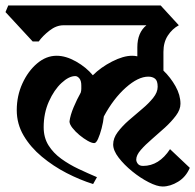

<svg xmlns="http://www.w3.org/2000/svg" viewBox="-38 -659 711 699"><path d="M502 -380Q465 -380 420 -340Q375 -300 340 -235Q338 -215 332 -192Q326 -169 319 -153.5Q312 -138 305 -138Q296 -138 281 -146.5Q266 -155 251 -167.5Q236 -180 225.5 -193.5Q215 -207 215 -217Q218 -240 230 -268.5Q242 -297 256 -322Q258 -329 258 -336Q258 -343 258 -348Q258 -365 251 -373.5Q244 -382 236 -382Q213 -382 186 -357Q159 -332 140 -289.5Q121 -247 121 -196Q121 -158 138.5 -130Q156 -102 185 -81Q214 -60 248 -44Q282 -28 315 -14L301 11Q253 -4 204.5 -29Q156 -54 114.5 -88.5Q73 -123 48 -165.5Q23 -208 23 -258Q23 -310 43.5 -355Q64 -400 97 -428Q130 -456 168 -456Q202 -456 239 -435Q276 -414 300 -385Q329 -414 370 -435Q411 -456 443 -456Q448 -456 452.5 -455.5Q457 -455 462 -454V-487Q462 -540 495 -567H193Q167 -567 142 -547.5Q117 -528 103 -508H81L-18 -615L-8 -639H547L613 -567Q589 -554 573 -529.5Q557 -505 557 -470V-402Q583 -377 601 -345Q619 -313 619 -281Q619 -260 602.5 -238Q586 -216 562.5 -194.5Q539 -173 515 -152.5Q491 -132 474.5 -113Q458 -94 458 -78Q458 -70 464 -62.5Q470 -55 483 -55Q541 -55 581 -116L653 -48Q639 -15 610.5 2.5Q582 20 554 20Q534 20 503.5 4.5Q473 -11 443.5 -35Q414 -59 394 -85Q374 -111 374 -133Q374 -156 390.5 -178Q407 -200 431 -221Q455 -242 479 -262Q503 -282 519.5 -302.5Q536 -323 536 -343Q536 -365 526.5 -372.5Q517 -380 502 -380Z"/></svg>

Font: Jaini Purva
Style: Regular
Weight: 400
Designer: Maithili Shingre, Girish Dalvi (Devanagari), Taresh Vohra (Latin)
Foundry: Ek Type
Version: Version 2.000; ttfautohint (v1.8.4.7-5d5b)